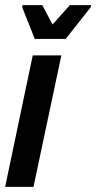

<svg xmlns="http://www.w3.org/2000/svg" viewBox="-23 -725 374 745"><path d="M-3 0 104 -510H215L107 0ZM112 -574 63 -697 65 -705H141L181 -630L248 -705H331L329 -697L232 -574Z"/></svg>

Font: Saira Condensed SemiBold
Style: Italic
Weight: 600
Width: 3
Italic angle: -12°
Designer: Hector Gatti with collaboration of the Omnibus-Type team
Foundry: Omnibus-Type
Version: Version 1.101